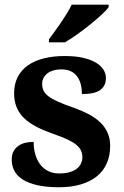

<svg xmlns="http://www.w3.org/2000/svg" viewBox="-20 -786 528 816"><path d="M231 9.8Q176.8 9.8 138.4 1Q100.1 -7.8 75.9 -23.4Q51.8 -39.1 40.8 -60.5Q29.8 -82 29.8 -106.9Q29.8 -131.3 39.3 -146.2Q48.8 -161.1 63.2 -169.4Q77.6 -177.7 93.8 -180.4Q109.9 -183.1 123 -183.1Q123 -151.9 130.9 -127Q138.7 -102.1 152.8 -84.7Q167 -67.4 186.8 -58.1Q206.5 -48.8 231 -48.8Q256.8 -48.8 275.6 -54.2Q294.4 -59.6 306.4 -69.1Q318.4 -78.6 324.2 -91.1Q330.1 -103.5 330.1 -117.2Q330.1 -133.8 324 -146.7Q317.9 -159.7 303.7 -171.1Q289.6 -182.6 265.9 -193.6Q242.2 -204.6 207 -216.8Q166.5 -231 135.5 -246.8Q104.5 -262.7 83.3 -283Q62 -303.2 51 -329.3Q40 -355.5 40 -389.2Q40 -429.2 55.4 -459Q70.8 -488.8 99.1 -508.5Q127.4 -528.3 167 -538.1Q206.5 -547.9 254.9 -547.9Q302.2 -547.9 335.4 -539.8Q368.7 -531.7 389.6 -518.6Q410.6 -505.4 420.4 -488.8Q430.2 -472.2 430.2 -455.1Q430.2 -421.4 406.5 -403.8Q382.8 -386.2 328.1 -386.2Q328.1 -436 305.9 -463.6Q283.7 -491.2 240.2 -491.2Q224.1 -491.2 209.2 -487.3Q194.3 -483.4 183.3 -475.6Q172.4 -467.8 165.8 -456.3Q159.2 -444.8 159.2 -429.2Q159.2 -413.1 165.3 -400.4Q171.4 -387.7 186.8 -376.2Q202.1 -364.7 228.5 -353Q254.9 -341.3 295.9 -327.1Q329.1 -315.4 357.2 -300.5Q385.3 -285.6 405.5 -266.4Q425.8 -247.1 437 -222.4Q448.2 -197.8 448.2 -166Q448.2 -124.5 433.8 -91.8Q419.4 -59.1 391.6 -36.6Q363.8 -14.2 323.2 -2.2Q282.7 9.8 231 9.8ZM188 -619.1Q198.7 -633.3 212.2 -651.9Q225.6 -670.4 239.3 -690.2Q252.9 -710 264.9 -729.7Q276.9 -749.5 284.7 -766.1H441.9V-755.9Q432.6 -742.7 411.1 -722.9Q389.6 -703.1 363 -681.6Q336.4 -660.2 307.9 -639.9Q279.3 -619.6 255.9 -606H188Z"/></svg>

Font: Droids
Style: b
Weight: 700
Foundry: Ascender Corporation
Version: Version 1.00 build 113